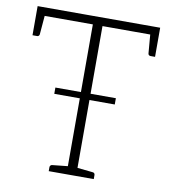

<svg xmlns="http://www.w3.org/2000/svg" viewBox="-80 -775 747 844"><g transform="rotate(10 293.5 -353.0)"><path d="M273 0V-669H20V-706H567V-669H316V0ZM194 0V-18Q194 -23 197.5 -26Q201 -29 205 -29L281 -37L286 0ZM303 0 308 -37 384 -29Q389 -29 392 -26Q395 -23 395 -18V0ZM528 -682 567 -669V-576H547Q542 -576 539 -579Q536 -582 536 -586ZM59 -682 51 -586Q51 -582 48 -579Q45 -576 41 -576H20V-669ZM159 -339V-367H429V-339Z"/></g></svg>

Font: Aleo ExtraLight
Style: Regular
Weight: 250
Designer: Alessio Laiso
Foundry: Alessio Laiso
Version: Version 2.001;gftools[0.9.29]